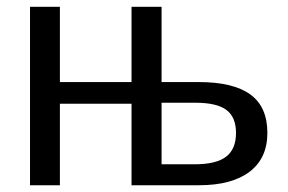

<svg xmlns="http://www.w3.org/2000/svg" viewBox="-20 -548 852 568"><path d="M369.1 -527.8H458V-305.2H568.8Q669.9 -305.2 720.5 -268.6Q771 -231.9 771 -154.8Q771 -80.1 718.5 -40Q666 0 568.8 0H369.1V-241.2H157.2V0H68.8V-527.8H157.2V-305.2H369.1ZM458 -244.1V-62H556.2Q619.6 -62 648.9 -84.5Q678.2 -106.9 678.2 -154.8Q678.2 -201.2 649.9 -222.7Q621.6 -244.1 557.1 -244.1Z"/></svg>

Font: Libra Sans Modern
Style: Regular
Weight: 400
Foundry: Stefan Peev, Context Ltd
Version: Version 1.000